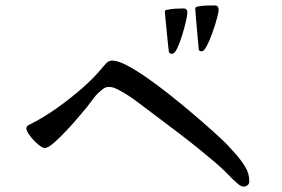

<svg xmlns="http://www.w3.org/2000/svg" viewBox="-20 -777 1040 707"><path d="M898 -109Q898 -100 891.5 -95Q885 -90 877 -90Q871 -90 865 -93.5Q859 -97 855 -101Q850 -105 846 -109Q842 -113 837 -117Q818 -137 799 -155Q780 -173 759 -190Q705 -236 648.5 -279Q592 -322 536 -364Q509 -384 482 -404.5Q455 -425 426 -441Q416 -447 404 -452Q392 -457 380 -457Q373 -457 366 -453.5Q359 -450 354 -445Q338 -433 326 -417Q314 -401 302 -385Q293 -375 272.5 -350Q252 -325 226.5 -298Q201 -271 179 -251.5Q157 -232 145 -232Q136 -232 119.5 -246Q103 -260 90 -277.5Q77 -295 77 -304Q77 -312 85.5 -316.5Q94 -321 100 -324Q143 -346 191 -380Q239 -414 283 -452.5Q327 -491 357 -528Q361 -532 364 -536Q367 -540 371 -544Q381 -554 393 -554Q413 -554 446 -537Q479 -520 520 -491.5Q561 -463 604.5 -428.5Q648 -394 688.5 -359.5Q729 -325 762 -295.5Q795 -266 814 -247Q832 -228 850 -207.5Q868 -187 882 -164Q898 -140 898 -109ZM670 -731Q670 -722 664.5 -698Q659 -674 650.5 -646.5Q642 -619 632.5 -599Q623 -579 614 -579Q605 -579 602 -585Q602 -585 599.5 -606Q597 -627 594.5 -655Q592 -683 589.5 -706Q587 -729 587 -733Q587 -741 596 -741Q610 -744 625.5 -745Q641 -746 655 -746Q670 -746 670 -731ZM785 -741Q785 -732 778.5 -708Q772 -684 762 -656Q752 -628 741.5 -608Q731 -588 723 -588Q714 -588 712 -594Q712 -595 710 -616Q708 -637 705.5 -665Q703 -693 701 -716.5Q699 -740 699 -744Q699 -753 708 -753Q723 -756 739 -756.5Q755 -757 771 -757Q785 -757 785 -741Z"/></svg>

Font: Kaisei Opti Medium
Style: Regular
Weight: 500
Designer: Font-Kai, 金井和夫
Foundry: KAZUO KANAI
Version: Version 5.003